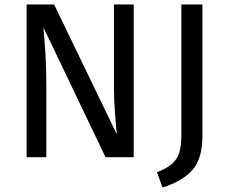

<svg xmlns="http://www.w3.org/2000/svg" viewBox="-20 -709 1028 866"><path d="M583 0H456L176 -585Q182 -516 185.5 -457.5Q189 -399 189 -316V0H100V-689H224L507 -103Q504 -129 499 -194Q494 -259 494 -313V-689H583ZM893 -96Q893 6 848.5 57Q804 108 713 137L688 68Q734 50 757 29Q780 8 789 -22Q798 -52 798 -100V-689H893Z"/></svg>

Font: FiraGOUPP
Style: Medium
Weight: 400
Designer: bBox Type
Foundry: bBox Type GmbH
Version: Version 1.001